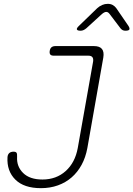

<svg xmlns="http://www.w3.org/2000/svg" viewBox="-20 -970 695 1000"><path d="M19 -151Q20 -165 28 -172.5Q36 -180 51 -180Q62 -180 66 -174.5Q70 -169 69 -153Q66 -103 100.5 -69Q135 -35 201 -35Q273 -35 322 -79Q371 -123 385 -199L465 -650Q467 -665 461 -672.5Q455 -680 440 -680H260Q247 -680 242 -686Q237 -692 239 -705Q241 -718 248.5 -724Q256 -730 269 -730H469Q499 -730 511 -715Q523 -700 518 -670L435 -199Q426 -150 405 -111.5Q384 -73 353 -46Q322 -19 281.5 -4.5Q241 10 193 10Q105 10 60 -34.5Q15 -79 19 -151ZM400 -810Q383 -810 380.5 -816.5Q378 -823 392 -836L486 -927Q498 -938 512 -944Q526 -950 541 -950Q556 -950 567 -944Q578 -938 586 -927L649 -835Q657 -822 653.5 -816Q650 -810 633 -810Q625 -810 619 -813Q613 -816 608 -822L551 -897Q543 -908 533.5 -908Q524 -908 511 -897L430 -823Q423 -817 415.5 -813.5Q408 -810 400 -810Z"/></svg>

Font: Maple Mono Thin
Style: Italic
Weight: 250
Italic angle: -10°
Monospace: yes
Designer: subframe7536
Version: Version 7.000